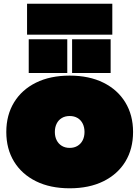

<svg xmlns="http://www.w3.org/2000/svg" viewBox="-20 -1002 752 1036"><path d="M356 14Q251 14 174.2 -24Q97.5 -62 55.8 -130.2Q14 -198.5 14 -290Q14 -381 55.8 -449.5Q97.5 -518 174.2 -556Q251 -594 356 -594Q461 -594 537.8 -556Q614.5 -518 656.2 -449.5Q698 -381 698 -290Q698 -198.5 656.5 -130.2Q615 -62 538.2 -24Q461.5 14 356 14ZM356 -204Q380.5 -204 398.5 -215Q416.5 -226 426.2 -245.2Q436 -264.5 436 -290Q436 -315.5 426.2 -335Q416.5 -354.5 398.5 -365.2Q380.5 -376 356 -376Q331.5 -376 313.5 -365.2Q295.5 -354.5 285.8 -335Q276 -315.5 276 -290Q276 -264.5 285.8 -245.2Q295.5 -226 313.5 -215Q331.5 -204 356 -204ZM135 -790H343V-608H135ZM369 -790H577V-608H369ZM586 -982V-815H126V-982Z"/></svg>

Font: Hepta Slab Black
Style: Regular
Weight: 900
Designer: Michael LaGattuta
Foundry: Michael LaGattuta
Version: Version 1.102